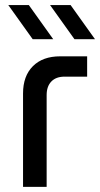

<svg xmlns="http://www.w3.org/2000/svg" viewBox="-20 -730 391 750"><path d="M107.6 -577 12.4 -710.2H92.6L187.8 -577ZM270.8 -577 175.6 -710.2H255.8L351 -577ZM70 0V-365Q70 -433 108.5 -471.5Q147 -510 215 -510H320.4V-430.6H232.2Q198.8 -430.6 180.5 -411.6Q162.2 -392.6 162.2 -358.6V0Z"/></svg>

Font: MuseoModerno Thin
Style: Regular
Weight: 100
Designer: Pablo Cosgaya, Héctor Gatti, Marcela Romero, and the Authors of The MuseoModerno Project.
Foundry: Omnibus-Type Team
Version: Version 1.003